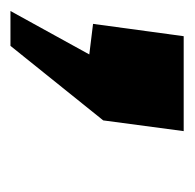

<svg xmlns="http://www.w3.org/2000/svg" viewBox="-30 -188 363 358"><g transform="rotate(90 151.0 -8.5)"><path d="M-8 153H57L196 -20L216 -170H39L16 -1L73 6Z"/></g></svg>

Font: United Sans Black
Style: Italic
Weight: 900
Italic angle: -8°
Designer: Pablo Impallari, Rodrigo Fuenzalida (Modified by Dan O. Williams)
Version: Version 1.000;PS 001.000;hotconv 1.0.88;makeotf.lib2.5.64775